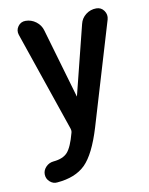

<svg xmlns="http://www.w3.org/2000/svg" viewBox="-84 -791 667 861"><g transform="rotate(-10 250.0 -360.5)"><path d="M207 -220.7 51.8 -673.8Q44.9 -695.3 57.6 -712.9Q70.3 -730.5 91.8 -730.5Q118.2 -730.5 139.6 -714.4Q161.1 -698.2 168 -672.9L259.8 -357.4V-356.4L260.7 -357.4L339.8 -672.9Q345.7 -698.2 366.7 -714.4Q387.7 -730.5 414.1 -730.5Q436.5 -730.5 449.2 -712.4Q461.9 -694.3 456.1 -672.9L316.4 -205.1Q281.2 -88.9 235.8 -43.9Q190.4 1 106.4 7.8Q87.9 9.8 72.8 -3.9Q57.6 -17.6 57.6 -38.1Q57.6 -56.6 71.8 -71.3Q85.9 -85.9 106.4 -87.9Q150.4 -91.8 170.9 -114.7Q191.4 -137.7 208 -200.2Q210.9 -209 207 -220.7Z"/></g></svg>

Font: Rounded-X Mgen+ 1m medium
Style: Regular
Weight: 500
Designer: [Source Han Sans]
Ryoko NISHIZUKA  (kana & ideographs); Paul D. Hunt (Latin, Greek & Cyrillic); Wenlong ZHANG  (bopomofo
Version: Version 1.059.20150602